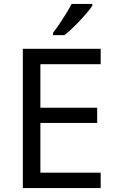

<svg xmlns="http://www.w3.org/2000/svg" viewBox="-20 -964 596 984"><path d="M496 0H97V-714H496V-635H187V-412H478V-334H187V-79H496ZM453 -934Q441 -916 416 -887.5Q391 -859 362.5 -830.5Q334 -802 310 -784H252V-796Q267 -815 284.5 -841Q302 -867 319 -894.5Q336 -922 347 -944H453Z"/></svg>

Font: Noto Sans Soyombo
Style: Regular
Weight: 400
Designer: Monotype Design Team
Foundry: Monotype Imaging Inc.
Version: Version 2.001; ttfautohint (v1.8.4.7-5d5b)